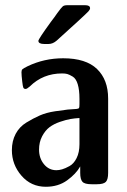

<svg xmlns="http://www.w3.org/2000/svg" viewBox="-20 -712 492 742"><path d="M25.9 -131.8Q25.9 -167 40.5 -194.6Q55.2 -222.2 82 -238.5Q108.9 -254.9 134 -265.9Q159.2 -276.9 193.1 -282Q227.1 -287.1 241.9 -288.6Q256.8 -290 275.9 -291Q283.7 -292 285.4 -294.4Q287.1 -296.9 287.1 -310.1V-330.1Q287.1 -364.3 280.5 -386.2Q273.9 -408.2 261 -416Q248 -423.8 240 -426Q231.9 -428.2 220.2 -428.2Q146 -428.2 95.2 -377.9Q84 -368.2 79.1 -368.2Q72.3 -368.2 70.1 -373.5Q67.9 -378.9 65.9 -397Q63 -420.9 63 -433.1Q63 -440.9 66.9 -444.6Q70.8 -448.2 86.9 -456.1Q150.9 -486.8 224.1 -486.8Q312 -486.8 355 -445.3Q397.9 -403.8 397.9 -331.1V-43.9Q397.9 -18.1 388.9 -9Q379.9 0 354 0H334Q307.1 0 298.6 -9.5Q290 -19 290 -43.9V-68.8Q273.9 -40 239.5 -15.1Q205.1 9.8 157.2 9.8Q100.1 9.8 63 -33Q25.9 -75.7 25.9 -131.8ZM128.4 -554.2Q128.4 -561 176.3 -627Q192.4 -647.9 201.2 -661.1Q217.3 -683.1 222.7 -687.5Q228 -691.9 240.2 -691.9H309.1Q328.1 -691.9 328.1 -680.2Q328.1 -675.3 321.8 -668.2Q315.4 -661.1 280.3 -628.9Q235.4 -587.9 199.2 -555.2Q184.1 -542 167.5 -542H151.4Q128.4 -542 128.4 -554.2ZM130.9 -133.8Q130.9 -100.6 149.9 -77.4Q168.9 -54.2 198.2 -54.2Q208 -54.2 220 -57.6Q231.9 -61 248.5 -70.1Q265.1 -79.1 276.1 -101.1Q287.1 -123 287.1 -154.8V-255.9Q269 -254.9 252 -252Q234.9 -249 211.4 -241Q188 -232.9 171.4 -220.5Q154.8 -208 142.8 -185.3Q130.9 -162.6 130.9 -133.8Z"/></svg>

Font: CMU Sans Serif Demi Condensed
Style: DemiCondensed
Weight: 600
Width: 3
Version: Version 0.7.0